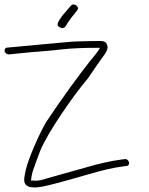

<svg xmlns="http://www.w3.org/2000/svg" viewBox="-53 -835 659 847"><path d="M235.6 -718C247.5 -738.4 261.2 -757.4 276.5 -775L288.6 -791C299.5 -805.7 271.9 -824.7 259.9 -810L245.8 -794C212.1 -755.9 197.5 -732.3 201.8 -723C207.1 -711.6 229 -706.1 235.6 -718ZM-14.1 -595 -2.3 -596C6.3 -596.7 23 -598.4 47.8 -601.3C101.7 -607 152.9 -609.2 211.3 -616.2C267.1 -622.8 322.6 -624 369.9 -624H387.4C385.6 -618.7 379.6 -609.4 369.3 -596.2C303.2 -517.2 213.2 -391.1 150 -295.5C122.5 -249 73.4 -139.6 60.8 -85.8C55 -60.6 52.7 -43.8 54.1 -35.5C58.1 -11.6 77.8 -8 103.2 -8C130.8 -8 205.4 -27.7 340.4 -67C398.6 -83.9 445.6 -95.3 490.5 -101L506.2 -103C525.2 -106.3 515.5 -136.2 497.2 -133L481.5 -131C434.5 -125 384.3 -113.3 324.8 -96C278 -82.4 197.7 -60.9 154 -48C133.8 -41.3 118.2 -38 107.2 -38C96.2 -38 88.3 -38.3 83.5 -39C85.9 -53.5 87.3 -67 93 -84C105 -119.9 108 -125.1 124.2 -169.3C157.2 -250.7 270 -413.1 335.1 -489.7C372.4 -544.5 395.4 -577.6 404.2 -589C412.5 -599.7 417.8 -609.7 420.2 -619C422.3 -622.3 422 -628.5 419.2 -637.5C413.3 -656 397 -654 372.4 -654C359.1 -654 346.4 -653.8 334.5 -653.5L296.9 -652.5C282.6 -652.2 267.3 -651.3 251.1 -650C168.6 -643.2 62.3 -632.1 -9.3 -626L-21.1 -625C-29.3 -625 -33.9 -617.8 -32.5 -609.5C-31.1 -601.1 -22.3 -595 -14.1 -595Z"/></svg>

Font: MewTooHand
Style: WideLta
Weight: 400
Designer: Mew Too, Robert Jablonski
Version: Version 0.77